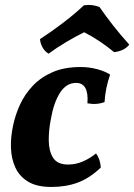

<svg xmlns="http://www.w3.org/2000/svg" viewBox="-20 -733 533 762"><path d="M184 9Q127 9 92.5 -11.5Q58 -32 41.5 -67Q25 -102 23.5 -145.5Q22 -189 32 -235Q41 -278 60 -319Q79 -360 111 -393.5Q143 -427 189.5 -447Q236 -467 300 -467Q334 -467 365.5 -458.5Q397 -450 417 -437Q398 -382 395 -328Q364 -316 327 -323Q333 -404 282 -404Q243 -404 218 -364.5Q193 -325 182 -261Q173 -216 173.5 -174.5Q174 -133 191 -106.5Q208 -80 250 -80Q281 -80 309.5 -92.5Q338 -105 361 -124Q378 -102 380 -68Q336 -26 289 -8.5Q242 9 184 9ZM173 -520Q157 -529 148 -546.5Q139 -564 139 -578Q184 -607 230.5 -642.5Q277 -678 313 -712Q345 -717 375 -705Q400 -669 428.5 -632.5Q457 -596 493 -556Q474 -531 433 -526Q375 -574 314 -605Q279 -588 240 -564.5Q201 -541 173 -520Z"/></svg>

Font: Vollkorn
Style: Bold Italic
Weight: 700
Italic angle: -11°
Designer: Friedrich Althausen
Foundry: Friedrich Althausen
Version: Version 5.000; ttfautohint (v1.8.3)